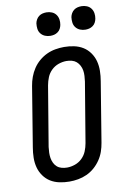

<svg xmlns="http://www.w3.org/2000/svg" viewBox="-103 -1012 713 1080"><g transform="rotate(-10 254.0 -472.0)"><path d="M204 8Q175 8 147 2Q119 -4 96.5 -18Q74 -32 58 -54.5Q42 -77 35 -103.5Q28 -130 28.5 -159Q29 -188 34 -217L90 -559Q94 -584 103 -608.5Q112 -633 126.5 -655Q141 -677 161.5 -694.5Q182 -712 205.5 -723Q229 -734 254.5 -738.5Q280 -743 305 -743Q334 -743 362 -737Q390 -731 412.5 -717Q435 -703 451 -680.5Q467 -658 474 -631.5Q481 -605 480.5 -576Q480 -547 475 -518L419 -176Q415 -151 406.5 -126.5Q398 -102 383 -80Q368 -58 348 -40.5Q328 -23 304 -12Q280 -1 254.5 3.5Q229 8 204 8ZM205 -72Q227 -72 250 -80Q273 -88 290.5 -105Q308 -122 317 -144Q326 -166 330 -189L387 -531Q389 -547 390 -563Q391 -579 388.5 -594Q386 -609 379 -622.5Q372 -636 361 -645.5Q350 -655 335 -659Q320 -663 304 -663Q282 -663 259 -655Q236 -647 218.5 -630Q201 -613 192 -591Q183 -569 179 -546L122 -204Q120 -188 119.5 -172Q119 -156 121.5 -141Q124 -126 130.5 -112.5Q137 -99 148 -89.5Q159 -80 174 -76Q189 -72 205 -72ZM441 -818Q425 -818 410.5 -824Q396 -830 386.5 -842Q377 -854 375 -869.5Q373 -885 375 -901Q377 -912 383 -922.5Q389 -933 398.5 -940Q408 -947 419 -949.5Q430 -952 441 -952Q457 -952 471.5 -946Q486 -940 495 -928Q504 -916 506.5 -900.5Q509 -885 506 -869Q504 -858 498.5 -847.5Q493 -837 483 -830Q473 -823 462.5 -820.5Q452 -818 441 -818ZM241 -818Q225 -818 210.5 -824Q196 -830 186.5 -842Q177 -854 175 -869.5Q173 -885 175 -901Q177 -912 183 -922.5Q189 -933 198.5 -940Q208 -947 219 -949.5Q230 -952 241 -952Q257 -952 271.5 -946Q286 -940 295 -928Q304 -916 306.5 -900.5Q309 -885 306 -869Q304 -858 298.5 -847.5Q293 -837 283 -830Q273 -823 262.5 -820.5Q252 -818 241 -818Z"/></g></svg>

Font: Iosevka Term Curly Medium
Style: Italic
Weight: 500
Italic angle: -9°
Designer: Belleve Invis
Foundry: Belleve Invis
Version: Version 32.3.0